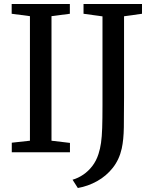

<svg xmlns="http://www.w3.org/2000/svg" viewBox="-20 -763 768 962"><path d="M130 -58V-682L38.5 -694V-743H330V-694L238 -682V-58L330.5 -47V0H39V-48ZM343.5 137.5Q371.5 129.5 397 112.2Q422.5 95 442.5 69Q462.5 43 473.5 8.5Q482 -17.5 486.2 -47.5Q490.5 -77.5 492 -122Q493.5 -166.5 493.5 -234.5V-681L398.5 -694V-743H691.5V-694L601.5 -681.5V-273.5Q601.5 -188.5 600.5 -125.2Q599.5 -62 590 -19Q577.5 37 545 78Q512.5 119 466.8 144.5Q421 170 370 179Z"/></svg>

Font: Merriweather 24pt
Style: Regular
Weight: 400
Designer: Eben Sorkin
Foundry: Eben Sorkin
Version: Version 2.100